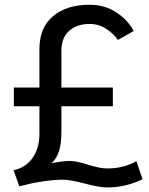

<svg xmlns="http://www.w3.org/2000/svg" viewBox="-20 -783 638 820"><path d="M39.1 -329.1V-409.2H148.4V-574.2Q148.4 -665 206.5 -713.9Q264.6 -762.7 362.3 -762.7Q428.7 -762.7 478.5 -729Q528.3 -695.3 550.8 -650.4L483.4 -612.3Q464.8 -639.6 433.1 -660.2Q401.4 -680.7 363.3 -680.7Q308.6 -680.7 275.4 -651.4Q242.2 -622.1 242.2 -565.4V-409.2H461.9V-329.1H242.2V-216.8Q242.2 -122.1 200.2 -85.9Q249 -95.7 277.3 -95.7Q306.6 -95.7 356 -79.6Q405.3 -63.5 439.5 -63.5Q506.8 -63.5 562.5 -94.7L588.9 -17.6Q516.6 17.6 437.5 17.6Q405.3 17.6 342.3 1Q279.3 -15.6 248 -15.6Q212.9 -15.6 166.5 -8.8Q120.1 -2 91.8 5.9L62.5 12.7L38.1 -55.7Q91.8 -68.4 120.1 -109.9Q148.4 -151.4 148.4 -211.9V-329.1Z"/></svg>

Font: Gothic A1 Medium
Style: Regular
Weight: 500
Designer: HanYang I&C Co.,Ltd.
Foundry: HanYang I&C Co.,Ltd.
Version: Version 2.50